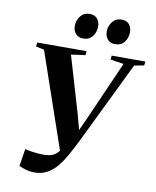

<svg xmlns="http://www.w3.org/2000/svg" viewBox="-103 -1040 918 1132"><g transform="rotate(10 356.5 -473.5)"><path d="M181 14.5Q154.5 14.5 129.2 7Q104 -0.5 88.5 -8L105 -112Q122 -107.5 141.2 -104.5Q160.5 -101.5 178.8 -99.8Q197 -98 210 -98Q230.5 -98 248 -100.5Q265.5 -103 281 -112.5Q296.5 -122 311.5 -142.2Q326.5 -162.5 342.5 -198.5L318.5 -108.5L112 -708L62.5 -719L66 -743H360.5L358.5 -719L273.5 -707.5L372.5 -372L408.5 -239L369.5 -214.5L438.5 -367L588.5 -707L508.5 -719L511 -743H713L709.5 -719L651.5 -708.5L412.5 -216.5Q386.5 -163.5 362.2 -120.8Q338 -78 311.5 -47.8Q285 -17.5 253.2 -1.5Q221.5 14.5 181 14.5ZM327.5 -813Q299 -813 282.8 -831Q266.5 -849 266.5 -878Q266.5 -912.5 286.8 -937.5Q307 -962.5 340.5 -962.5Q372.5 -962.5 387.5 -943.8Q402.5 -925 402.5 -898.5Q402.5 -863.5 383 -838.2Q363.5 -813 327.5 -813ZM518.5 -813Q490 -813 473.8 -831Q457.5 -849 457.5 -878Q458 -912.5 478.2 -937.5Q498.5 -962.5 531.5 -962.5Q563 -962.5 578.2 -943.8Q593.5 -925 593.5 -898.5Q593.5 -863.5 574 -838.2Q554.5 -813 518.5 -813Z"/></g></svg>

Font: Merriweather 120pt
Style: Bold Italic
Weight: 700
Italic angle: -7.8°
Version: Version 2.101